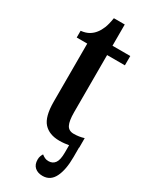

<svg xmlns="http://www.w3.org/2000/svg" viewBox="-222 -708 764 963"><g transform="rotate(30 160.0 -227.0)"><path d="M199 10Q140 10 108.5 -24.5Q77 -59 77 -146V-482H16V-521Q44 -524 62.5 -535Q81 -546 93 -562Q105 -577 114 -599Q123 -621 129 -659H192V-536H295V-482H192V-151Q192 -101 203.5 -78.5Q215 -56 244 -56Q275 -56 303 -65V-10Q302 -9 302 -9V45Q302 119 280.5 162Q259 205 214 205Q186 205 169 190Q152 175 152 146Q152 134 155.5 125Q159 116 163 110Q172 117 181 121.5Q190 126 203 126Q227 126 240 108Q253 90 253 47V5Q241 7 227.5 8.5Q214 10 199 10Z"/></g></svg>

Font: Noto Serif ExtraCondensed SemiBold
Style: Regular
Weight: 600
Width: 2
Designer: Monotype Design Team
Foundry: Monotype Imaging Inc.
Version: Version 2.015; ttfautohint (v1.8.4.7-5d5b)